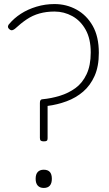

<svg xmlns="http://www.w3.org/2000/svg" viewBox="-20 -914 540 948"><path d="M196 -216Q186 -216 181.5 -219.5Q177 -223 177 -233V-406Q177 -416 180.5 -420Q184 -424 190 -424Q233 -428 275.5 -441Q318 -454 352.5 -479Q387 -504 407.5 -547.5Q428 -591 428 -655Q428 -722 403 -767Q378 -812 337 -834.5Q296 -857 249 -857Q209 -857 175 -847.5Q141 -838 112 -818.5Q83 -799 54 -772Q48 -767 41 -765Q34 -763 26 -770Q18 -777 19.5 -784.5Q21 -792 25 -795Q49 -824 83 -846Q117 -868 160 -881Q203 -894 249 -894Q308 -894 358 -866.5Q408 -839 438 -786Q468 -733 468 -653Q468 -586 447 -539Q426 -492 390.5 -461.5Q355 -431 309 -414Q263 -397 215 -391V-231Q215 -222 211 -219Q207 -216 196 -216ZM196 14Q177 14 166.5 2.5Q156 -9 156 -31Q156 -54 166.5 -65Q177 -76 196 -76Q216 -76 226 -65Q236 -54 236 -31Q236 -9 226 2.5Q216 14 196 14Z"/></svg>

Font: Playwrite HR Lijeva Thin
Style: Regular
Weight: 250
Designer: Veronika Burian, José Scaglione
Foundry: TypeTogether
Version: Version 1.002